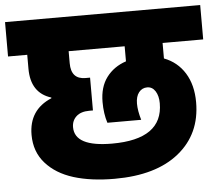

<svg xmlns="http://www.w3.org/2000/svg" viewBox="-66 -798 957 837"><g transform="rotate(-5 413.0 -379.0)"><path d="M-14.2 -589.8V-740.2H839.8V-589.8H662.1V-522Q720.2 -500 752.7 -447.8Q785.2 -395.5 785.2 -319.8Q785.2 -181.2 684.6 -99.6Q584 -18.1 402.8 -18.1Q299.8 -18.1 223.6 -41.7Q147.5 -65.4 102.8 -116Q58.1 -166.5 58.1 -240.2Q58.1 -350.1 158.2 -392.1V-395Q69.8 -422.4 69.8 -528.8V-589.8ZM404.8 -171.9Q627 -171.9 627 -329.1Q627 -361.3 613.8 -382.1Q600.6 -402.8 578.1 -402.8Q555.7 -402.8 541.7 -385Q527.8 -367.2 527.8 -335.9Q527.8 -305.2 540 -264.2H392.1Q378.9 -304.7 378.9 -356Q378.9 -421.4 410.4 -463.6Q441.9 -505.9 496.1 -523.9V-589.8H251V-537.1Q251 -466.8 314 -466.8H334V-323.2H317.9Q280.8 -323.2 261 -304.9Q241.2 -286.6 241.2 -257.8Q241.2 -171.9 404.8 -171.9Z"/></g></svg>

Font: Poppins ExtraBold
Style: Regular
Weight: 800
Designer: Ninad Kale (Devanagari), Jonny Pinhorn (Latin)
Foundry: Indian Type Foundry
Version: Version 3.200;PS 1.000;hotconv 16.6.54;makeotf.lib2.5.65590